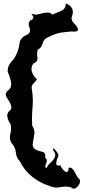

<svg xmlns="http://www.w3.org/2000/svg" viewBox="-20 -927 504 1128"><path d="M394.5 172.4Q380.9 169.4 365.2 169.4Q348.6 169.4 332 172.9Q322.3 174.8 312.5 174.8Q290 174.8 268.6 164.6Q213.9 147.5 168 110.4Q122.1 73.2 96.7 20.5Q75.2 -0.5 73.2 -31.2Q70.3 -62.5 48.8 -85Q38.1 -101.6 38.1 -121.1Q38.1 -130.4 41 -140.1Q44.9 -156.7 44.9 -172.4Q44.9 -185.5 42 -197.8Q27.3 -216.8 23.4 -241.2Q22.5 -244.6 22.5 -248Q22.5 -268.1 43 -281.7Q46.9 -290 46.9 -297.4Q46.9 -300.3 45.9 -302.7Q43.9 -313 39.1 -322.3Q29.3 -339.4 18.6 -356Q13.7 -362.8 13.7 -370.1Q13.7 -380.4 22.5 -391.6Q45.9 -407.2 45.9 -432.1Q45.9 -438.5 44.9 -445.8Q37.1 -480 25.4 -505.9Q25.4 -509.3 25.4 -512.2Q25.4 -540 44.9 -561.5Q67.4 -585.4 78.1 -612.3Q90.8 -640.6 94.7 -672.9Q99.6 -705.6 132.8 -719.7Q146.5 -725.6 151.4 -732.4Q156.2 -739.3 156.2 -746.6Q156.2 -747.6 156.2 -748.5Q156.2 -760.7 150.4 -774.9Q148.4 -779.8 148.4 -784.7Q148.4 -795.4 157.2 -806.6Q167 -810.5 171.9 -814.9Q175.8 -818.8 175.8 -823.2Q175.8 -833 168 -840.3Q165 -842.8 165 -843.8Q165 -845.2 168.9 -845.2Q171.9 -845.2 176.8 -844.2Q181.6 -840.8 190.4 -840.8Q200.2 -840.8 215.8 -845.7Q240.2 -853 258.8 -853Q261.7 -853 264.6 -853Q271.5 -852.1 277.3 -849.6Q283.2 -846.7 286.1 -840.8Q307.6 -850.6 336.9 -861.8Q366.2 -873 366.2 -905.8Q366.2 -906.2 366.2 -906.7Q392.6 -897.9 403.3 -877.4Q408.2 -867.7 408.2 -856.4Q408.2 -844.2 402.3 -829.6Q400.4 -824.7 400.4 -819.3Q400.4 -805.2 416 -788.6Q438.5 -766.1 438.5 -752.4Q438.5 -748 433.6 -745.1Q428.7 -742.2 418.9 -741.2Q408.2 -742.2 398.4 -742.2Q378.9 -740.2 339.8 -735.8Q299.8 -728 265.6 -709.5Q237.3 -699.7 230.5 -671.9Q222.7 -644.5 201.2 -634.8Q198.2 -622.1 198.2 -608.9Q198.2 -598.6 200.2 -588.4Q200.2 -585 200.2 -582Q200.2 -563 175.8 -553.7Q165 -538.6 165 -521.5Q165 -512.7 168 -503.9Q176.8 -477.5 197.3 -460.9Q188.5 -448.2 174.8 -434.1Q166 -424.3 166 -412.1Q166 -405.8 168 -398.9Q172.9 -366.7 172.9 -334.5Q172.9 -314.5 170.9 -293.9Q168 -261.2 168 -228.5Q168 -209 168.9 -189Q182.6 -168 182.6 -147.5Q182.6 -141.1 180.7 -134.3Q175.8 -106.9 171.9 -78.6Q171.9 -66.9 176.8 -59.6Q181.6 -52.7 188.5 -48.8Q206.1 -39.6 227.5 -35.6Q246.1 -32.2 246.1 -10.7Q246.1 -5.9 245.1 -0.5Q254.9 6.3 254.9 17.6Q254.9 24.9 251 34.2Q246.1 43.9 246.1 50.3Q246.1 58.6 253.9 60.1Q259.8 43 277.3 28.3Q293.9 13.7 301.8 -2.9Q304.7 -9.8 304.7 -17.1Q304.7 -19 304.7 -21Q302.7 -30.8 293.9 -42Q291 -49.8 291 -53.2Q291 -55.7 293 -55.2Q296.9 -55.2 307.6 -42.5Q323.2 -24.4 323.2 -12.7Q323.2 -7.8 320.3 -4.4Q312.5 11.7 310.5 30.8Q310.5 32.2 310.5 33.7Q310.5 45.4 324.2 45.4Q329.1 45.4 335 44.4Q339.8 57.6 352.5 71.8Q363.3 83.5 371.1 83.5Q372.1 83.5 374 83Q377.9 82 380.9 76.2Q382.8 70.8 382.8 59.6Q386.7 57.6 390.6 57.6Q392.6 57.6 394.5 58.1Q400.4 59.6 405.3 64.5Q416 75.7 425.8 96.2Q435.5 117.2 447.3 126.5Q450.2 132.3 450.2 138.7Q450.2 153.3 435.5 168.9Q423.8 181.2 413.1 181.2Q404.3 181.2 394.5 172.4Z"/></svg>

Font: Brazier Flame
Style: Regular
Weight: 400
Designer: Walter E Stewart
Version: 0.1